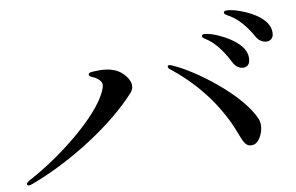

<svg xmlns="http://www.w3.org/2000/svg" viewBox="-45 -768 1090 706"><g transform="rotate(-5 500.0 -415.0)"><path d="M436 -432C454 -456 442 -485 410 -508C376 -532 329 -525 313 -523C297 -521 289 -520 289 -512C289 -505 301 -503 313 -498C323 -493 339 -482 337 -467C324 -379 166 -227 43 -147C34 -141 25 -134 28 -129C31 -123 40 -126 48 -130C202 -203 357 -327 436 -432ZM598 -519C589 -522 582 -523 581 -517C580 -512 585 -508 590 -505C719 -420 786 -317 821 -242C838 -206 848 -197 871 -203C894 -209 915 -263 897 -296C848 -389 682 -491 598 -519ZM738 -600C772 -580 803 -538 818 -513C831 -489 854 -485 866 -490C878 -495 883 -505 881 -525C876 -586 768 -618 752 -621C735 -624 718 -627 716 -618C714 -611 728 -606 738 -600ZM839 -702C823 -704 805 -706 804 -697C802 -690 817 -685 827 -680C862 -663 896 -623 912 -598C927 -576 950 -573 962 -579C973 -585 978 -595 975 -614C965 -676 856 -700 839 -702Z"/></g></svg>

Font: Shippori Mincho
Style: Regular
Weight: 400
Designer: Bonji Tadano  Ryoko NISHIZUKA  (kana & ideographs); Frank Grießhammer (Latin, Greek & Cyrillic); Wenlong ZHANG  (bopomof
Foundry: Adobe Systems Incorporated
Version: Version 1.003;PS 1.001;hotconv 16.6.54;makeotf.lib2.5.65590